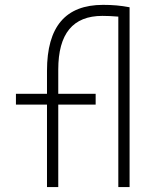

<svg xmlns="http://www.w3.org/2000/svg" viewBox="-20 -762 626 782"><path d="M171.4 0H217.3V-335.9H369.6V-379.9H217.3V-478.5C217.3 -625 276.9 -697.3 397 -697.3C417 -697.3 437.5 -696.3 461.9 -694.3V0H507.8V-732.4C471.7 -739.3 439 -742.2 399.9 -742.2C246.6 -742.2 171.4 -653.3 171.4 -473.6V-379.9H44.9V-335.9H171.4Z"/></svg>

Font: Cascadia Code PL ExtraLight
Style: Regular
Weight: 200
Monospace: yes
Designer: Aaron Bell
Foundry: Saja Typeworks
Version: Version 2404.023